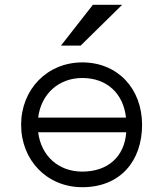

<svg xmlns="http://www.w3.org/2000/svg" viewBox="-20 -770 680 800"><path d="M68 -250C68 -103 175 10 323 10C482 10 572 -100 572 -250C572 -401 470 -510 323 -510C176 -510 68 -397 68 -250ZM139 -219H506C499 -117 429 -55 323 -55C222 -55 151 -122 139 -219ZM139 -280C151 -377 223 -445 323 -445C426 -445 494 -380 505 -280ZM234 -580H316L489 -750H367Z"/></svg>

Font: altertype_V2
Style: Regular
Weight: 400
Designer: Simon Renaud
Version: Version 2.001;Glyphs 3.1.2 (3151)